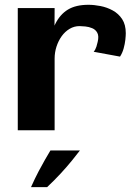

<svg xmlns="http://www.w3.org/2000/svg" viewBox="-20 -538 578 793"><path d="M53.4 0V-504.7H205.6L204 -242.2L174.6 -336.9Q188.2 -398.1 207.9 -438.3Q227.7 -478.5 260.4 -498.3Q293.1 -518.2 345.2 -518.2Q368.8 -518.2 395.3 -513Q421.9 -507.8 445.7 -494.8Q469.5 -481.8 484.5 -459Q499.5 -436.2 499.5 -400.7Q499.5 -391.1 497.7 -373.7Q495.8 -356.3 490.6 -337.6Q485.4 -318.9 475.7 -304.2L366.9 -324.2Q374.2 -332.6 378.3 -345.6Q382.4 -358.6 383.4 -364.8Q389.2 -388.9 382 -402.3Q374.9 -415.7 360.9 -421.5Q347 -427.3 332.5 -428.7Q317.9 -430.2 308.7 -430.2Q286.4 -430.2 267.5 -418.9Q248.6 -407.7 234.8 -388.6Q221.1 -369.4 213.3 -345.4Q205.6 -321.4 205.6 -295.9V0ZM174.7 234.8Q204.5 206.9 230.9 178.3Q257.3 149.7 277.5 124.7Q297.8 99.7 310.1 83.4H188.3Q177.9 100.7 165.7 121.9Q153.4 143.1 139 170.6Q124.5 198.1 108.1 234.8Z"/></svg>

Font: Russolo 10pt ExtraLight
Style: Regular
Weight: 200
Designer: Micah Stupak-Hahn
Version: Version 1.000